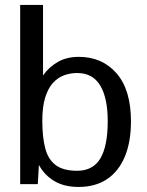

<svg xmlns="http://www.w3.org/2000/svg" viewBox="-20 -739 591 771"><path d="M295.4 11.7Q238.3 11.7 198.5 -11.7Q158.7 -35.2 136.2 -76.7L131.8 0.5H61V-719.2H152.8V-436Q176.8 -470.2 212.6 -490.5Q248.5 -510.7 296.4 -510.7Q390.1 -510.7 448 -444.6Q505.9 -378.4 505.9 -251.5Q505.9 -168.9 481.2 -109.9Q456.5 -50.8 409.7 -19.5Q362.8 11.7 295.4 11.7ZM289.6 -53.2Q353.5 -53.2 383.1 -103Q412.6 -152.8 412.6 -252.4Q412.6 -345.7 382.3 -395.8Q352.1 -445.8 290 -445.8Q262.7 -445.8 237.5 -436.8Q212.4 -427.7 192.6 -406Q172.9 -384.3 161.4 -347.2Q149.9 -310.1 149.9 -254.4Q149.9 -188.5 161.6 -143.6Q173.3 -98.6 203.9 -75.9Q234.4 -53.2 289.6 -53.2Z"/></svg>

Font: Pontano Sans Medium
Style: Regular
Weight: 500
Designer: Vernon Adams
Foundry: Vernon Adams
Version: Version 2.001